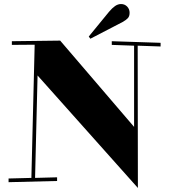

<svg xmlns="http://www.w3.org/2000/svg" viewBox="-20 -888 829 941"><path d="M38.1 -686 274.9 -689 637.2 -266.1V-664.1L527.8 -668V-686L767.1 -678.2V-660.2L654.8 -664.1L655.8 33.2L164.1 -518.1L151.9 -16.1L259.8 -19V-1L22 4.9V-13.2L133.8 -16.1L149.9 -668.9L38.1 -668ZM422.9 -698.2 415 -709 514.2 -830.1Q529.8 -848.6 543.9 -858.4Q558.1 -868.2 573.2 -868.2Q591.3 -868.2 603.3 -855.7Q615.2 -843.3 615.2 -825.2Q615.2 -808.1 606.4 -798.8Q597.7 -789.6 581.1 -780.3Z"/></svg>

Font: Purple Purse
Style: Regular
Weight: 400
Designer: Astigmatic (AOETI)
Foundry: Astigmatic (AOETI)
Version: Version 1.000